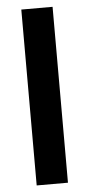

<svg xmlns="http://www.w3.org/2000/svg" viewBox="-53 -752 364 783"><g transform="rotate(-5 129.5 -360.0)"><path d="M65 0V-720H193V0Z"/></g></svg>

Font: Firefly Display
Style: Bold
Weight: 700
Designer: Colophon Foundry, Jonny Pinhorn
Foundry: Colophon Foundry
Version: Version 1.200; ttfautohint (v1.8.3)